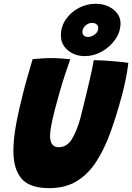

<svg xmlns="http://www.w3.org/2000/svg" viewBox="-20 -983 700 1018"><path d="M241.5 14.5Q137 14.5 94 -36.2Q51 -87 51 -182.5Q51 -245 65 -321.5Q79 -398 102.5 -489.5Q113 -532 126 -576.8Q139 -621.5 153 -669.5Q177 -671.5 201.8 -673.2Q226.5 -675 248 -675Q275.5 -675 303 -673.2Q330.5 -671.5 352.5 -669Q339.5 -633 324.2 -586.2Q309 -539.5 295 -490.5Q282 -444.5 270.5 -400.2Q259 -356 252.2 -320Q245.5 -284 245.5 -262.5Q245.5 -202.5 291 -202.5Q335.5 -202.5 361.5 -245.8Q387.5 -289 406 -356Q411 -375.5 419 -407.8Q427 -440 436.2 -478.2Q445.5 -516.5 454.2 -553.8Q463 -591 469 -620.2Q475 -649.5 477 -664Q499.5 -664 528.5 -662.2Q557.5 -660.5 586 -658Q614.5 -655.5 635 -653.2Q655.5 -651 660.5 -649.5Q656 -610.5 646.8 -564Q637.5 -517.5 624.5 -470Q597.5 -369.5 565.8 -281.8Q534 -194 491.2 -127.2Q448.5 -60.5 387.8 -23Q327 14.5 241.5 14.5ZM430 -685.5Q376.5 -685.5 339.8 -716.5Q303 -747.5 303 -794.5Q303 -842.5 329.2 -880.5Q355.5 -918.5 397.8 -940.8Q440 -963 487.5 -963Q523.5 -963 553.5 -949.5Q583.5 -936 601.2 -912.5Q619 -889 619 -860Q619 -814.5 591.8 -774.8Q564.5 -735 521 -710.2Q477.5 -685.5 430 -685.5ZM445.5 -787Q465.5 -787 483.2 -800.8Q501 -814.5 501 -834Q501 -847 491.8 -854.2Q482.5 -861.5 467.5 -861.5Q448.5 -861.5 432.8 -847.2Q417 -833 417 -813.5Q417 -801 425.2 -794Q433.5 -787 445.5 -787Z"/></svg>

Font: Grandstander ExtraBold
Style: Italic
Weight: 800
Italic angle: -15°
Designer: Tyler Finck
Foundry: Etcetera Type Co
Version: Version 1.200; ttfautohint (v1.8.3)